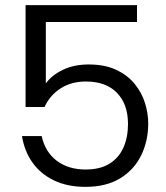

<svg xmlns="http://www.w3.org/2000/svg" viewBox="-20 -720 644 747"><path d="M312.5 7Q242 7 189.9 -18.1Q137.8 -43.2 106.3 -87.7Q74.8 -132.2 65.6 -190.5H142.1Q156.1 -127.9 201.3 -94.2Q246.4 -60.5 313 -60.5Q369.6 -60.5 406 -83.2Q442.4 -105.8 460.2 -145.8Q478 -185.7 478 -237.5Q478 -314.3 435.3 -358.6Q392.6 -402.9 314 -402.9Q257 -402.9 215.3 -375.8Q173.6 -348.7 153.3 -303.6H79.5V-700H513V-634.5H158.3V-395.4Q182.1 -428.2 225.5 -448.7Q268.9 -469.2 324.7 -469.2Q388.2 -469.2 432.6 -448.1Q477 -427 504.3 -393.1Q531.7 -359.3 544.2 -318.9Q556.7 -278.5 556.7 -239Q556.7 -172.5 529.6 -116.3Q502.5 -60 448 -26.5Q393.5 7 312.5 7Z"/></svg>

Font: Envelope Sans Variable
Style: Regular
Weight: 500
Designer: Andreas Rasmussen / Norman Anderson
Foundry: mail.de GmbH
Version: Version 1.150